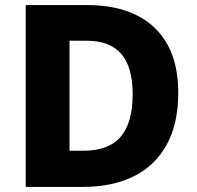

<svg xmlns="http://www.w3.org/2000/svg" viewBox="-20 -734 773 754"><path d="M680 -370Q680 -247 634 -164.5Q588 -82 504 -41Q420 0 306 0H81V-714H323Q436 -714 516 -674.5Q596 -635 638 -558.5Q680 -482 680 -370ZM501 -364Q501 -471 456 -522.5Q411 -574 322 -574H253V-142H307Q407 -142 454 -197Q501 -252 501 -364Z"/></svg>

Font: Noto Sans Syriac Eastern ExtraBold
Style: Regular
Weight: 800
Designer: Patrick Giasson and the Monotype Design Team
Foundry: Monotype Imaging Inc.
Version: Version 3.001